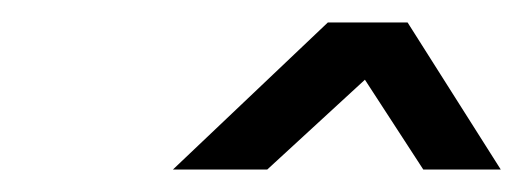

<svg xmlns="http://www.w3.org/2000/svg" viewBox="-20 -682 466 171"><path d="M134 -531H218L305 -611L357 -531H426L343 -662H272Z"/></svg>

Font: Exo
Style: Regular Italic
Weight: 400
Designer: Natanael Gama
Version: Version 1.00